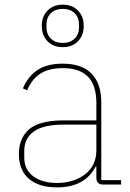

<svg xmlns="http://www.w3.org/2000/svg" viewBox="-20 -791 559 823"><path d="M159.2 -680.2Q159.2 -720.7 183.8 -745.8Q208.5 -771 249 -771Q289.6 -771 314.2 -745.8Q338.9 -720.7 338.9 -680.2Q338.9 -639.2 314.2 -614Q289.6 -588.9 249 -588.9Q208.5 -588.9 183.8 -614Q159.2 -639.2 159.2 -680.2ZM318.8 -674.8V-685.1Q318.8 -715.8 300 -734.4Q281.2 -752.9 249 -752.9Q216.8 -752.9 198 -734.4Q179.2 -715.8 179.2 -685.1V-674.8Q179.2 -644 198 -625.5Q216.8 -606.9 249 -606.9Q281.2 -606.9 300 -625.5Q318.8 -644 318.8 -674.8ZM224.1 12.2Q146 12.2 103.5 -24.9Q61 -62 61 -129.9Q61 -162.6 70.6 -188Q80.1 -213.4 101.3 -233.6Q122.6 -253.9 160.4 -264.4Q198.2 -274.9 251 -274.9H393.1V-349.1Q393.1 -425.8 356.9 -462.4Q320.8 -499 249 -499Q191.4 -499 154.3 -476.1Q117.2 -453.1 96.2 -403.8L78.1 -412.1Q100.1 -463.9 140.9 -491Q181.6 -518.1 249 -518.1Q330.6 -518.1 372.3 -475.6Q414.1 -433.1 414.1 -352.1V-19H499V0H421.9Q393.1 0 393.1 -28.8V-77.1H390.1Q343.8 12.2 224.1 12.2ZM224.1 -6.8Q295.9 -6.8 344.5 -43.7Q393.1 -80.6 393.1 -147.9V-256.8H252Q166 -256.8 125 -227.3Q84 -197.8 84 -145V-115.2Q84 -64 122.6 -35.4Q161.1 -6.8 224.1 -6.8Z"/></svg>

Font: Anuphan Thin
Style: Regular
Weight: 250
Designer: Mike Abbink, Paul van der Laan, Pieter van Rosmalen, Mint Tantisuwanna
Foundry: Bold Monday; Cadson Demak
Version: Version 3.002;hotconv 1.0.109;makeotfexe 2.5.65596